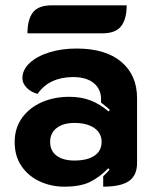

<svg xmlns="http://www.w3.org/2000/svg" viewBox="-20 -691 584 720"><path d="M35 -158Q35 -211 63 -249.5Q91 -288 137.5 -308Q184 -328 239 -328Q285 -328 320.5 -314Q356 -300 387 -273L392 -279Q371 -298 359 -306V-319Q359 -357 331.5 -379.5Q304 -402 254 -402Q210 -402 176 -386Q142 -370 121 -339Q97 -345 80.5 -361.5Q64 -378 64 -398Q64 -429 91 -454.5Q118 -480 164.5 -494.5Q211 -509 267 -509Q376 -509 435 -459Q494 -409 494 -323V-80Q494 -33 463.5 -12Q433 9 367 9V-30Q382 -44 391 -55L386 -60Q353 -26 317 -8.5Q281 9 221 9Q172 9 129.5 -10.5Q87 -30 61 -67.5Q35 -105 35 -158ZM361 -159Q361 -192 333.5 -211Q306 -230 259 -230Q217 -230 192.5 -211Q168 -192 168 -159Q168 -125 192.5 -107Q217 -89 259 -89Q307 -89 334 -107Q361 -125 361 -159ZM174 -671H455Q455 -619 434 -592.5Q413 -566 364 -566H83Q83 -618 103.5 -644.5Q124 -671 174 -671Z"/></svg>

Font: K2D ExtraBold
Style: Regular
Weight: 800
Designer: Katatrad Aksorn Co.,Ltd.
Foundry: Cadson Demak Co.,Ltd.
Version: Version 1.000; ttfautohint (v1.6)